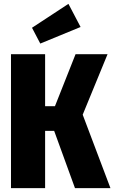

<svg xmlns="http://www.w3.org/2000/svg" viewBox="-20 -976 593 996"><path d="M538 -695 409 -381 553 0H369L261 -297H214V0H37V-695H214V-425H265L372 -695ZM335 -956 398 -836 189 -750 146 -832Z"/></svg>

Font: Fira Sans Extra Condensed ExtraBold
Style: Regular
Weight: 800
Width: 1
Designer: Carrois Corporate & Edenspiekermann AG
Foundry: Carrois Corporate GbR & Edenspiekermann AG
Version: Version 4.203